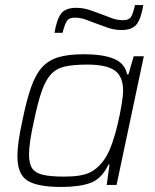

<svg xmlns="http://www.w3.org/2000/svg" viewBox="-20 -733 616 761"><path d="M223 8Q129 8 89 -17Q49 -42 49 -114Q49 -141 54 -176Q59 -211 69 -256Q85 -335 103 -386.5Q121 -438 147 -466.5Q173 -495 212.5 -506.5Q252 -518 312 -518Q388 -518 431.5 -500Q475 -482 484 -438H489L510 -510H550L442 0H403L414 -81H410Q383 -24 338.5 -8Q294 8 223 8ZM235 -33Q304 -33 337.5 -50Q371 -67 397 -106Q412 -129 425 -166.5Q438 -204 447.5 -245.5Q457 -287 462.5 -321.5Q468 -356 468 -373Q468 -430 435 -453.5Q402 -477 326 -477Q272 -477 238 -469.5Q204 -462 182.5 -439Q161 -416 145.5 -372Q130 -328 115 -255Q105 -211 100 -177.5Q95 -144 95 -120Q95 -83 108.5 -64.5Q122 -46 153 -39.5Q184 -33 235 -33ZM196 -603Q205 -657 222.5 -679.5Q240 -702 282 -702Q309 -702 334.5 -693.5Q360 -685 386 -675Q406 -667 426 -660Q446 -653 469 -653Q491 -653 499.5 -666.5Q508 -680 515 -713H548Q539 -658 521 -636Q503 -614 462 -614Q434 -614 409 -622.5Q384 -631 358 -641Q338 -649 318 -656Q298 -663 275 -663Q253 -663 244.5 -649Q236 -635 228 -603Z"/></svg>

Font: Saira ExtraLight
Style: Italic
Weight: 200
Italic angle: -12°
Designer: Hector Gatti with collaboration of the Omnibus-Type team
Foundry: Omnibus-Type
Version: Version 1.100; ttfautohint (v1.8.3)